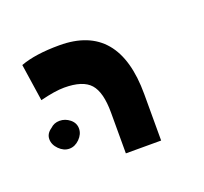

<svg xmlns="http://www.w3.org/2000/svg" viewBox="-59 -563 403 380"><g transform="rotate(-20 142.5 -373.0)"><path d="M222.7 -250H148.4V-335.9Q148.4 -378.9 132.8 -396.5Q117.2 -414.1 78.1 -414.1Q58.6 -414.1 27.3 -406.2L15.6 -484.4Q46.9 -496.1 97.7 -496.1Q222.7 -496.1 222.7 -347.7ZM27.3 -347.7Q35.2 -355.5 46.9 -355.5Q58.6 -355.5 68.4 -347.7Q78.1 -339.8 78.1 -328.1Q78.1 -316.4 68.4 -306.6Q58.6 -296.9 46.9 -296.9Q35.2 -296.9 25.4 -306.6Q15.6 -316.4 15.6 -328.1Q15.6 -339.8 27.3 -347.7Z"/></g></svg>

Font: 和音 by 宁静之雨，公众号njzyshare
Style: Regular
Weight: 400
Designer: Steve Matteson
Foundry: Ascender Corporation
Version: Version 6.00;June 8, 2018;FontCreator 11.0.0.2388 32-bit